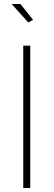

<svg xmlns="http://www.w3.org/2000/svg" viewBox="-20 -938 267 958"><path d="M96 0V-710H131V0ZM38 -918H82L145 -839L121 -826Z"/></svg>

Font: Raleway ExtraLight
Style: Regular
Weight: 200
Designer: Matt McInerney, Pablo Impallari, Rodrigo Fuenzalida
Foundry: Matt McInerney, Pablo Impallari, Rodrigo Fuenzalida
Version: Version 4.026